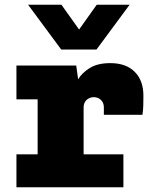

<svg xmlns="http://www.w3.org/2000/svg" viewBox="-20 -786 640 806"><path d="M49 0V-138H138V-369H49V-511H300L308 -453Q323 -479 356 -500Q389 -521 443 -521Q509 -521 545.5 -484.5Q582 -448 582 -384Q582 -364 581.5 -344Q581 -324 578 -304H416V-335Q416 -348 410.5 -357.5Q405 -367 395.5 -372.5Q386 -378 374 -378Q362 -378 352 -372.5Q342 -367 336.5 -357.5Q331 -348 331 -335V-138H498V0ZM524 -766 385 -578H237L98 -766H238L312 -662L386 -766Z"/></svg>

Font: Chivo Mono Medium Black
Style: Regular
Weight: 900
Monospace: yes
Version: Version 1.008